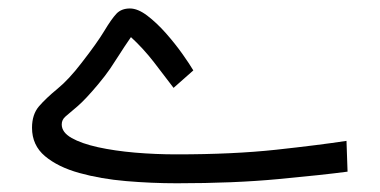

<svg xmlns="http://www.w3.org/2000/svg" viewBox="-20 -431 892 451"><path d="M387.7 -224.6Q366.7 -252.4 341.6 -284.9Q316.4 -317.4 287.6 -343.8Q271 -319.8 260.3 -302.7Q249.5 -285.6 238.8 -269.8Q228 -253.9 210.9 -233.4Q180.7 -197.3 161.9 -181.2Q143.1 -165 134 -157.5Q125 -149.9 125 -138.7Q125 -120.1 148.2 -106.9Q171.4 -93.8 210.2 -85.2Q249 -76.7 297.1 -72.5Q345.2 -68.4 394.5 -68.4Q527.8 -68.4 628.7 -79.3Q729.5 -90.3 793.9 -100.1L796.4 -27.8Q737.3 -20 633.5 -10.3Q529.8 -0.5 395.5 -0.5Q336.4 -0.5 276.4 -5.6Q216.3 -10.7 166.3 -24.7Q116.2 -38.6 85.7 -64.2Q55.2 -89.8 55.2 -130.9Q55.2 -162.1 71.5 -181.2Q87.9 -200.2 114.7 -222.2Q141.6 -244.1 171.9 -283.7Q208 -330.1 224.9 -358.2Q241.7 -386.2 253.4 -398.7Q265.1 -411.1 285.2 -411.1Q303.7 -411.1 325.9 -394.3Q348.1 -377.4 369.9 -352.8Q391.6 -328.1 408.7 -304Q425.8 -279.8 434.1 -265.6Z"/></svg>

Font: Vazir Light
Style: Light
Weight: 300
Designer: Saber Rastikerdar
Foundry: Saber Rastikerdar
Version: Version 30.0.0